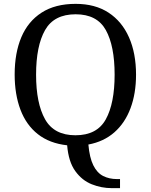

<svg xmlns="http://www.w3.org/2000/svg" viewBox="-20 -745 782 995"><path d="M559 230Q506 230 455.5 210Q405 190 370 141.5Q335 93 328 8Q237 -2 176.5 -49.5Q116 -97 86 -176.5Q56 -256 56 -359Q56 -470 90.5 -552Q125 -634 195.5 -679.5Q266 -725 372 -725Q473 -725 542.5 -679.5Q612 -634 648.5 -551.5Q685 -469 685 -358Q685 -261 656.5 -184.5Q628 -108 573 -59.5Q518 -11 438 4Q444 72 463.5 111.5Q483 151 514.5 167Q546 183 586 183H602V230ZM371 -44Q483 -44 528.5 -127Q574 -210 574 -358Q574 -507 528.5 -589Q483 -671 372 -671Q260 -671 213.5 -589Q167 -507 167 -358Q167 -210 213.5 -127Q260 -44 371 -44Z"/></svg>

Font: Noto Serif Khojki
Style: Regular
Weight: 400
Designer: Juan Bruce
Version: Version 2.002